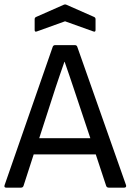

<svg xmlns="http://www.w3.org/2000/svg" viewBox="-20 -862 600 882"><path d="M149.9 -717.8Q139.2 -713.4 139.2 -724.1V-773.9Q139.2 -781.2 146 -784.2L272 -839.8Q279.3 -843.3 286.1 -839.8L412.1 -784.2Q418.9 -781.2 418.9 -773.9V-724.1Q418.9 -713.4 408.2 -717.8L278.8 -764.2ZM8.8 0Q-2.4 0 1 -11.2L222.2 -647Q225.1 -654.8 233.9 -654.8H323.2Q332.5 -654.8 335 -647L559.1 -11.2Q560.5 -6.3 558.3 -3.2Q556.2 0 550.8 0H480Q470.7 0 467.8 -7.8L419.9 -152.8H134.8L87.9 -7.8Q85 0 76.2 0ZM235.8 -460.9 160.2 -227.1H395L317.9 -458Q311 -478 297.6 -518.1Q284.2 -558.1 276.9 -578.1H275.9Q269 -558.6 255.6 -519.5Q242.2 -480.5 235.8 -460.9Z"/></svg>

Font: Sofia Sans
Style: Regular
Weight: 400
Designer: Botio Nikoltchev, Ani Petrova
Foundry: lettersoup
Version: Version 4.100